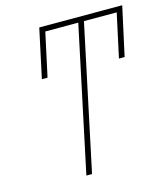

<svg xmlns="http://www.w3.org/2000/svg" viewBox="-107 -798 772 883"><g transform="rotate(-15 278.5 -357.0)"><path d="M195 0 341 -689H184L139 -481H112L162 -714H557L506 -481H479L524 -689H368L222 0Z"/></g></svg>

Font: Noto Sans SemiCondensed Thin
Style: Italic
Weight: 100
Width: 4
Italic angle: -12°
Designer: Monotype Design Team
Foundry: Monotype Imaging Inc.
Version: Version 2.013; ttfautohint (v1.8.4.7-5d5b)